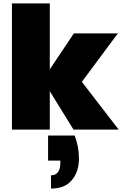

<svg xmlns="http://www.w3.org/2000/svg" viewBox="-20 -760 716 1126"><path d="M272 0H50V-740H272V-353L413 -564H671L460 -280L676 0H411L272 -225ZM418 35Q443 100 443 170Q443 247 401.5 296.5Q360 346 279 346V268Q334 268 334 193V182H262V35Z"/></svg>

Font: Poppins Black A&M
Style: Regular
Weight: 900
Designer: Ninad Kale (Devanagari), Jonny Pinhorn (Latin)
Foundry: Indian Type Foundry
Version: 4.004